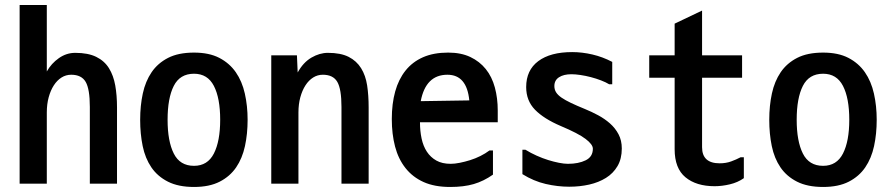

<svg xmlns="http://www.w3.org/2000/svg" viewBox="-20 -746 3540 763"><path d="M445 -16H337V-321Q337 -392 320.5 -420.5Q304 -449 263 -449Q242 -449 224.5 -438Q207 -427 194 -407Q181 -387 173.5 -359.5Q166 -332 166 -299V-16H58V-726H166V-462Q184 -494 214 -515Q244 -536 279 -536Q330 -536 362.5 -520Q395 -504 413 -475Q431 -446 438 -406.5Q445 -367 445 -319Z M751 -3Q689 -3 647.5 -24Q606 -45 581.5 -81Q557 -117 547 -165.5Q537 -214 537 -270Q537 -326 547.5 -374.5Q558 -423 582.5 -459Q607 -495 648 -516Q689 -537 751 -537Q811 -537 851.5 -516Q892 -495 917 -459Q942 -423 953 -374Q964 -325 964 -270Q964 -214 953.5 -165.5Q943 -117 918.5 -81Q894 -45 853 -24Q812 -3 751 -3ZM751 -87Q805 -87 830 -136Q855 -185 855 -270Q855 -356 830 -404.5Q805 -453 751 -453Q695 -453 670.5 -404.5Q646 -356 646 -270Q646 -185 670.5 -136Q695 -87 751 -87Z M1445 -16H1337V-321Q1337 -392 1320.5 -420.5Q1304 -449 1263 -449Q1242 -449 1224.5 -438Q1207 -427 1194 -407Q1181 -387 1173.5 -359.5Q1166 -332 1166 -299V-16H1058V-526H1160L1163 -458Q1185 -498 1217.5 -517Q1250 -536 1283 -536Q1334 -536 1365.5 -520Q1397 -504 1415 -475Q1433 -446 1439 -406.5Q1445 -367 1445 -319Z M1758 -449Q1672 -449 1652 -344L1845 -347Q1835 -449 1758 -449ZM1761 -537Q1812 -537 1849 -519.5Q1886 -502 1910.5 -471.5Q1935 -441 1946.5 -398.5Q1958 -356 1958 -307V-260H1649Q1649 -225 1655.5 -195Q1662 -165 1676.5 -143Q1691 -121 1714 -108Q1737 -95 1771 -95Q1787 -95 1807 -99Q1827 -103 1848 -109.5Q1869 -116 1889 -126Q1909 -136 1925 -148H1939V-52Q1902 -26 1862.5 -14.5Q1823 -3 1769 -3Q1707 -3 1663.5 -22.5Q1620 -42 1591.5 -78Q1563 -114 1550 -163.5Q1537 -213 1537 -273Q1537 -334 1550.5 -382.5Q1564 -431 1591.5 -465.5Q1619 -500 1661 -518.5Q1703 -537 1761 -537Z M2068 -151Q2089 -138 2112.5 -127.5Q2136 -117 2158.5 -110Q2181 -103 2201.5 -99Q2222 -95 2237 -95Q2279 -95 2307.5 -109Q2336 -123 2336 -155Q2336 -172 2307 -194Q2278 -216 2209 -245Q2141 -274 2106 -310Q2071 -346 2071 -400Q2071 -467 2119 -503Q2167 -539 2254 -539Q2293 -539 2334 -529.5Q2375 -520 2413 -500V-411H2401Q2388 -419 2368.5 -426.5Q2349 -434 2328 -439.5Q2307 -445 2286.5 -448Q2266 -451 2251 -451Q2220 -451 2201.5 -439Q2183 -427 2183 -404Q2183 -390 2190 -379Q2197 -368 2211.5 -358Q2226 -348 2249 -337Q2272 -326 2304 -313Q2331 -302 2357 -288Q2383 -274 2404 -255.5Q2425 -237 2438 -212.5Q2451 -188 2451 -156Q2451 -115 2434 -86Q2417 -57 2388 -39Q2359 -21 2321.5 -12.5Q2284 -4 2242 -4Q2196 -4 2148.5 -15Q2101 -26 2056 -54V-151Z M2936 -121V-38Q2912 -21 2880.5 -13.5Q2849 -6 2820 -6Q2747 -6 2704 -41.5Q2661 -77 2661 -153V-437H2560V-526H2661V-652L2770 -704V-526H2929V-437H2770V-161Q2770 -97 2840 -97Q2865 -97 2885.5 -104.5Q2906 -112 2923 -121Z M3251 -3Q3189 -3 3147.5 -24Q3106 -45 3081.5 -81Q3057 -117 3047 -165.5Q3037 -214 3037 -270Q3037 -326 3047.5 -374.5Q3058 -423 3082.5 -459Q3107 -495 3148 -516Q3189 -537 3251 -537Q3311 -537 3351.5 -516Q3392 -495 3417 -459Q3442 -423 3453 -374Q3464 -325 3464 -270Q3464 -214 3453.5 -165.5Q3443 -117 3418.5 -81Q3394 -45 3353 -24Q3312 -3 3251 -3ZM3251 -87Q3305 -87 3330 -136Q3355 -185 3355 -270Q3355 -356 3330 -404.5Q3305 -453 3251 -453Q3195 -453 3170.5 -404.5Q3146 -356 3146 -270Q3146 -185 3170.5 -136Q3195 -87 3251 -87Z"/></svg>

Font: D2Coding ligature
Style: Bold
Weight: 700
Monospace: yes
Designer: Yong-Rak Park; Jeong-Hwan Yoon; Sang-Min Lee;
Foundry: NHN Corporation
Version: Version 1.3.2; Build 20180524